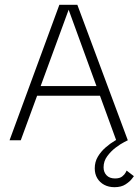

<svg xmlns="http://www.w3.org/2000/svg" viewBox="-20 -583 576 798"><path d="M455.8 195Q431.8 195 413.3 185.2Q394.8 175.3 384.3 157.8Q373.8 140.2 373.8 116.7Q373.8 89.8 386.7 68.2Q399.5 46.7 419.1 29.7Q438.7 12.7 457.8 1.6Q477 -9.5 489.8 -15.3Q502.7 -21.2 502.7 -21.2L511.2 0Q511.2 0 495.9 7.8Q480.7 15.5 460.8 30.5Q441 45.5 425.8 66.1Q410.5 86.7 410.5 112.5Q410.5 132.5 422.9 145.6Q435.3 158.7 458 158.7Q477.5 158.7 487.8 150.5Q498 142.3 502.2 134.2Q506.3 126 506.3 126L536.5 149.2Q536.5 149.2 528 160.4Q519.5 171.7 501.7 183.3Q483.8 195 455.8 195ZM19.7 0 226.7 -563H301.5L511.2 0H463L265.3 -542.5L66.3 0ZM121.3 -185.2 129.7 -225.3H399.7L408.2 -185.2Z"/></svg>

Font: Darker Grotesque Light
Style: Regular
Weight: 300
Designer: Gabriel Lam
Foundry: TypeRant
Version: Version 1.000;gftools[0.9.28]